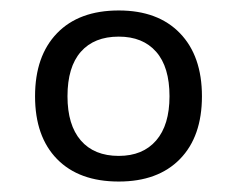

<svg xmlns="http://www.w3.org/2000/svg" viewBox="-20 -715 453 367"><path d="M47 -531Q47 -608 89 -651.5Q131 -695 207 -695Q282 -695 324 -651.5Q366 -608 366 -531Q366 -454 324 -411Q282 -368 207 -368Q131 -368 89 -411Q47 -454 47 -531ZM304 -531Q304 -587 278.5 -616Q253 -645 207 -645Q160 -645 134.5 -616Q109 -587 109 -531Q109 -476 134.5 -446.5Q160 -417 207 -417Q253 -417 278.5 -446.5Q304 -476 304 -531Z"/></svg>

Font: Mitr Light
Style: Regular
Weight: 300
Designer: Thanarat Vachiruckul
Foundry: Cadson Demak
Version: Version 1.003